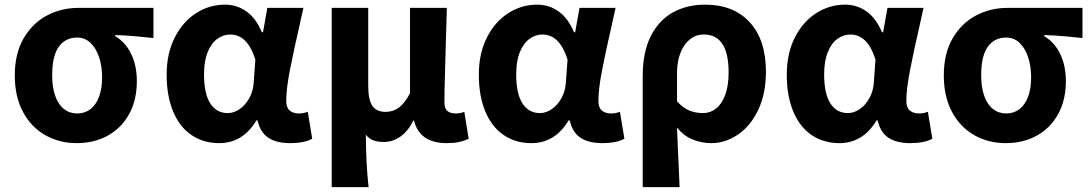

<svg xmlns="http://www.w3.org/2000/svg" viewBox="-20 -596 4645 818"><path d="M43 -274.6Q43 -368 80.7 -432.8Q118.4 -497.6 180.1 -530Q241.8 -562.4 314 -562.4H633.8V-434L614.8 -435.8Q531.8 -445 470.8 -446.6V-441.8Q514.4 -416.4 538.7 -366.5Q563 -316.6 563 -250.2Q563 -169.6 530.1 -109.9Q497.2 -50.2 439.2 -18.2Q381.2 13.8 306.8 13.8Q233.2 13.8 173.3 -19.9Q113.4 -53.6 78.2 -118.8Q43 -184 43 -274.6ZM415 -266.2Q415 -313.4 402.3 -351.9Q389.6 -390.4 365.8 -413.2Q342 -436 308.8 -436Q258.6 -436 230.4 -396.7Q202.2 -357.4 202.2 -274.6Q202.2 -224 215.3 -187.3Q228.4 -150.6 252.5 -131.6Q276.6 -112.6 308.4 -112.6Q341 -112.6 364.9 -130.7Q388.8 -148.8 401.9 -183.4Q415 -218 415 -266.2Z M690 -277.6Q690 -368.4 724.4 -436.1Q758.8 -503.8 815.5 -540Q872.2 -576.2 938.4 -576.2Q989 -576.2 1029.6 -547.5Q1070.2 -518.8 1095.8 -458.4H1100.4L1119 -562.4H1272.6L1258.8 -500Q1229.8 -374 1214.6 -294.5Q1199.4 -215 1199.4 -165.6Q1199.4 -138 1214 -125.3Q1228.6 -112.6 1254 -112.6Q1273.2 -112.6 1291.2 -119.8L1310.2 -4.8Q1275 13.8 1216.6 13.8Q1157.8 13.8 1123.3 -9Q1088.8 -31.8 1077.2 -83H1072.4Q1014.6 13.8 913.8 13.8Q846.6 13.8 795.8 -20.7Q745 -55.2 717.5 -121.4Q690 -187.6 690 -277.6ZM1060.8 -243.8 1068 -342.4Q1050.2 -397.6 1023.5 -423.3Q996.8 -449 961 -449Q931.8 -449 906 -430.6Q880.2 -412.2 864.7 -373.9Q849.2 -335.6 849.2 -279.2Q849.2 -197 875.7 -155.6Q902.2 -114.2 950.4 -114.2Q976.6 -114.2 1001.5 -131.6Q1026.4 -149 1042.5 -178.7Q1058.6 -208.4 1060.8 -243.8Z M1548.8 -562.4V-231.6Q1548.8 -171.2 1566.1 -145.3Q1583.4 -119.4 1622.8 -119.4Q1654.4 -119.4 1679 -137.2Q1703.6 -155 1726.8 -198.4V-562.4H1883.8Q1882.2 -494.6 1879.4 -413.8Q1877.6 -343.4 1875.5 -272.9Q1873.4 -202.4 1873.4 -160Q1873.4 -134.2 1885.7 -123.4Q1898 -112.6 1922.2 -112.6Q1939.6 -112.6 1958.2 -119.4L1976.8 -4.4Q1956.2 4.6 1934.9 9.2Q1913.6 13.8 1883 13.8Q1825.8 13.8 1790.9 -10.1Q1756 -34 1743.6 -82.4H1740.8Q1719.2 -38 1686.7 -14.6Q1654.2 8.8 1615.8 8.8Q1590 8.8 1571.5 2.2Q1553 -4.4 1538.6 -21.8Q1539.4 43.6 1541.7 93.7Q1544 143.8 1550.4 201.4H1393.2V-562.4Z M2020 -277.6Q2020 -368.4 2054.4 -436.1Q2088.8 -503.8 2145.5 -540Q2202.2 -576.2 2268.4 -576.2Q2319 -576.2 2359.6 -547.5Q2400.2 -518.8 2425.8 -458.4H2430.4L2449 -562.4H2602.6L2588.8 -500Q2559.8 -374 2544.6 -294.5Q2529.4 -215 2529.4 -165.6Q2529.4 -138 2544 -125.3Q2558.6 -112.6 2584 -112.6Q2603.2 -112.6 2621.2 -119.8L2640.2 -4.8Q2605 13.8 2546.6 13.8Q2487.8 13.8 2453.3 -9Q2418.8 -31.8 2407.2 -83H2402.4Q2344.6 13.8 2243.8 13.8Q2176.6 13.8 2125.8 -20.7Q2075 -55.2 2047.5 -121.4Q2020 -187.6 2020 -277.6ZM2390.8 -243.8 2398 -342.4Q2380.2 -397.6 2353.5 -423.3Q2326.8 -449 2291 -449Q2261.8 -449 2236 -430.6Q2210.2 -412.2 2194.7 -373.9Q2179.2 -335.6 2179.2 -279.2Q2179.2 -197 2205.7 -155.6Q2232.2 -114.2 2280.4 -114.2Q2306.6 -114.2 2331.5 -131.6Q2356.4 -149 2372.5 -178.7Q2388.6 -208.4 2390.8 -243.8Z M2984 -576.2Q3105.6 -576.2 3174.4 -500.9Q3243.2 -425.6 3243.2 -290.4Q3243.2 -197.6 3210.6 -128.5Q3178 -59.4 3124.3 -22.8Q3070.6 13.8 3010.4 13.8Q2969.2 13.8 2931.2 -1.6Q2893.2 -17 2864.2 -52.2Q2870.2 74.6 2875.4 201.4H2718.2V-272Q2718.2 -373.2 2752.3 -441.4Q2786.4 -509.6 2846.4 -542.9Q2906.4 -576.2 2984 -576.2ZM3084.2 -287.8Q3084.2 -367.8 3057.9 -408.4Q3031.6 -449 2977.8 -449Q2945.8 -449 2920 -428.9Q2894.2 -408.8 2879.3 -371.6Q2864.4 -334.4 2864.4 -284V-164.4Q2890.6 -135.6 2917.3 -124.9Q2944 -114.2 2975.4 -114.2Q3005.8 -114.2 3030.3 -133.2Q3054.8 -152.2 3069.5 -191.2Q3084.2 -230.2 3084.2 -287.8Z M3332 -277.6Q3332 -368.4 3366.4 -436.1Q3400.8 -503.8 3457.5 -540Q3514.2 -576.2 3580.4 -576.2Q3631 -576.2 3671.6 -547.5Q3712.2 -518.8 3737.8 -458.4H3742.4L3761 -562.4H3914.6L3900.8 -500Q3871.8 -374 3856.6 -294.5Q3841.4 -215 3841.4 -165.6Q3841.4 -138 3856 -125.3Q3870.6 -112.6 3896 -112.6Q3915.2 -112.6 3933.2 -119.8L3952.2 -4.8Q3917 13.8 3858.6 13.8Q3799.8 13.8 3765.3 -9Q3730.8 -31.8 3719.2 -83H3714.4Q3656.6 13.8 3555.8 13.8Q3488.6 13.8 3437.8 -20.7Q3387 -55.2 3359.5 -121.4Q3332 -187.6 3332 -277.6ZM3702.8 -243.8 3710 -342.4Q3692.2 -397.6 3665.5 -423.3Q3638.8 -449 3603 -449Q3573.8 -449 3548 -430.6Q3522.2 -412.2 3506.7 -373.9Q3491.2 -335.6 3491.2 -279.2Q3491.2 -197 3517.7 -155.6Q3544.2 -114.2 3592.4 -114.2Q3618.6 -114.2 3643.5 -131.6Q3668.4 -149 3684.5 -178.7Q3700.6 -208.4 3702.8 -243.8Z M4001 -274.6Q4001 -368 4038.7 -432.8Q4076.4 -497.6 4138.1 -530Q4199.8 -562.4 4272 -562.4H4591.8V-434L4572.8 -435.8Q4489.8 -445 4428.8 -446.6V-441.8Q4472.4 -416.4 4496.7 -366.5Q4521 -316.6 4521 -250.2Q4521 -169.6 4488.1 -109.9Q4455.2 -50.2 4397.2 -18.2Q4339.2 13.8 4264.8 13.8Q4191.2 13.8 4131.3 -19.9Q4071.4 -53.6 4036.2 -118.8Q4001 -184 4001 -274.6ZM4373 -266.2Q4373 -313.4 4360.3 -351.9Q4347.6 -390.4 4323.8 -413.2Q4300 -436 4266.8 -436Q4216.6 -436 4188.4 -396.7Q4160.2 -357.4 4160.2 -274.6Q4160.2 -224 4173.3 -187.3Q4186.4 -150.6 4210.5 -131.6Q4234.6 -112.6 4266.4 -112.6Q4299 -112.6 4322.9 -130.7Q4346.8 -148.8 4359.9 -183.4Q4373 -218 4373 -266.2Z"/></svg>

Font: 寒蝉端黑体 Light
Style: Regular
Weight: 300
Designer: ChillDuanSans {Warren2060}; 
Source Han Sans {Ryoko NISHIZUKA 西塚涼子 (kana, bopomofo & ideographs); Paul D. Hunt (Latin, G
Foundry: ChillType&Adobe
Version: Version 1.300;Glyphs 3.3 (3306)